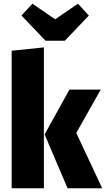

<svg xmlns="http://www.w3.org/2000/svg" viewBox="-20 -1017 572 1037"><path d="M217 -761V0H43V-743ZM524 -533 392 -299 532 0H345L221 -291L355 -533ZM401 -997 460 -933 330 -797H226L96 -933L155 -997L278 -913Z"/></svg>

Font: Fira Sans Condensed ExtraBold
Style: Regular
Weight: 800
Width: 3
Designer: Carrois Corporate & Edenspiekermann AG
Foundry: Carrois Corporate GbR & Edenspiekermann AG
Version: Version 4.203